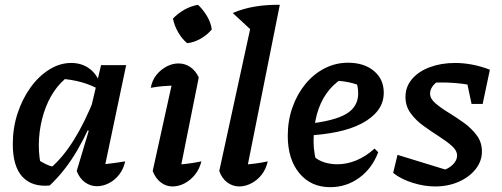

<svg xmlns="http://www.w3.org/2000/svg" viewBox="-20 -765 2080 796"><path d="M186 4Q113 11 73 -32Q33 -75 33 -168Q33 -234 52.5 -294Q72 -354 106 -401.5Q140 -449 184 -476.5Q228 -504 275 -504Q316 -504 346.5 -483.5Q377 -463 392 -426L391 -394Q323 -433 226 -439L266 -450Q232 -427 205 -387.5Q178 -348 162 -298Q146 -248 142 -193.5Q138 -139 148 -86L132 -106Q151 -94 170 -84.5Q189 -75 211 -72L189 -68Q240 -111 286 -184.5Q332 -258 374 -364L395 -345Q351 -229 301 -143Q251 -57 186 4ZM405 -29 384 -81Q412 -84 440.5 -87.5Q469 -91 499 -96Q492 -64 474 -41Q456 -18 431.5 -5.5Q407 7 382 7Q355 7 332.5 -9Q310 -25 298 -56L348 -223L336 -227L399 -495H503Z M721 -30 698 -81Q730 -83 758.5 -86.5Q787 -90 815 -96Q807 -64 788.5 -41Q770 -18 745.5 -5Q721 8 695 8Q669 8 647 -8.5Q625 -25 613 -56L703 -464L719 -411Q685 -410 658.5 -408Q632 -406 605 -401Q611 -433 629 -455Q647 -477 671 -489.5Q695 -502 720 -502Q747 -502 769 -487Q791 -472 804 -444ZM801 -745Q822 -725 838 -698.5Q854 -672 858 -643Q840 -621 812.5 -605Q785 -589 756 -586Q735 -603 719 -630.5Q703 -658 697 -688Q717 -709 744 -724.5Q771 -740 801 -745Z M1027 -635 945 -711Q989 -730 1038.5 -738Q1088 -746 1140 -745ZM997 -30 974 -81Q1006 -83 1034.5 -86.5Q1063 -90 1090 -96Q1083 -64 1065 -41Q1047 -18 1022 -5Q997 8 972 8Q945 8 922.5 -8.5Q900 -25 889 -56L1032 -713L1140 -745Z M1349 11Q1269 11 1221 -47Q1173 -105 1173 -202Q1173 -265 1192.5 -320Q1212 -375 1246 -416.5Q1280 -458 1325.5 -481.5Q1371 -505 1423 -505Q1489 -505 1530 -471Q1571 -437 1571 -381Q1571 -339 1546.5 -307Q1522 -275 1478.5 -252.5Q1435 -230 1376.5 -218Q1318 -206 1251 -203V-251Q1365 -263 1415 -292.5Q1465 -322 1465 -378Q1465 -409 1453 -436L1487 -404Q1458 -417 1427.5 -423.5Q1397 -430 1364 -431L1398 -439Q1360 -415 1333.5 -377.5Q1307 -340 1293.5 -290Q1280 -240 1280 -178Q1280 -153 1284.5 -126.5Q1289 -100 1299 -76L1279 -118Q1299 -100 1324.5 -92Q1350 -84 1379 -84Q1418 -84 1457 -100Q1496 -116 1533 -149L1548 -134Q1523 -67 1469.5 -28Q1416 11 1349 11Z M1610 -48 1628 -123 1843 -57 1809 -58Q1827 -61 1842 -70.5Q1857 -80 1866 -93Q1875 -106 1875 -120Q1875 -141 1853.5 -160Q1832 -179 1800 -199.5Q1768 -220 1736 -243Q1704 -266 1682.5 -295.5Q1661 -325 1661 -363Q1661 -405 1688 -437Q1715 -469 1762 -486.5Q1809 -504 1867 -504Q1902 -504 1938.5 -497Q1975 -490 2011 -476L1975 -404Q1936 -413 1894.5 -418Q1853 -423 1811 -423Q1793 -423 1775 -422.5Q1757 -422 1739 -419L1797 -428Q1782 -420 1772.5 -406Q1763 -392 1763 -377Q1763 -356 1785 -337Q1807 -318 1839 -298.5Q1871 -279 1903 -256Q1935 -233 1956.5 -204Q1978 -175 1978 -137Q1978 -97 1952 -64Q1926 -31 1882 -11.5Q1838 8 1784 8Q1739 8 1691 -7Q1643 -22 1610 -48ZM1935 -334 1905 -476H2011L1981 -334Z"/></svg>

Font: Piazzolla Thin
Style: Bold Italic
Weight: 700
Italic angle: -11.3°
Version: Version 2.005